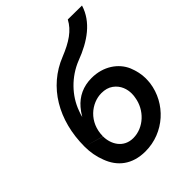

<svg xmlns="http://www.w3.org/2000/svg" viewBox="-223 -897 1023 1023"><g transform="rotate(-45 288.5 -385.0)"><path d="M320 -376C346 -376 368 -370 386 -357C422 -331 433 -292 433 -260C433 -250 432 -240 430 -230C418 -152 351 -86 271 -86C197 -86 163 -149 163 -206L55 -238C55 -196 62 -156 77 -118C105 -42 166 10 267 10C408 10 523 -96 541 -230C542 -242 543 -253 543 -264C543 -295 536 -327 523 -359C496 -422 429 -470 340 -470C276 -470 226 -445 189 -402C178 -389 167 -374 158 -358C161 -370 164 -382 169 -393C199 -478 270 -550 356 -584C463 -624 548 -684 577 -779L471 -780C442 -725 390 -691 311 -659C149 -595 55 -436 55 -238L158 -208V-209L163 -206C163 -314 246 -376 320 -376Z"/></g></svg>

Font: Jost Medium
Style: Italic
Weight: 500
Italic angle: -5°
Version: Version 3.710